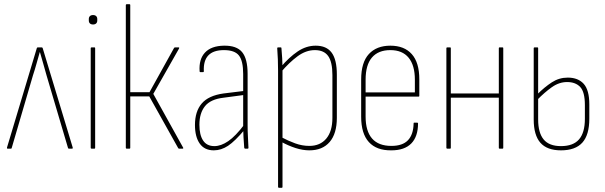

<svg xmlns="http://www.w3.org/2000/svg" viewBox="-20 -703 2860 908"><path d="M16 0Q12 0 13 -5L154 -475Q155 -479 159 -479H177Q181 -479 182 -475L324 -5Q325 0 321 0H307Q303 0 302 -2L200 -347Q192 -374 184.5 -402Q177 -430 169 -456H168Q160 -429 152.5 -401.5Q145 -374 136 -347L35 -2Q34 0 32 0Z M413 0Q409 0 409 -4V-475Q409 -479 413 -479H427Q430 -479 430 -475V-4Q430 0 427 0ZM420 -587Q411 -587 405.5 -592Q400 -597 400 -606V-613Q400 -622 405.5 -627Q411 -632 420 -632Q429 -632 434.5 -627Q440 -622 440 -613V-606Q440 -597 434.5 -592Q429 -587 420 -587Z M846 -5Q847 -3 846.5 -1.5Q846 0 844 0H827Q825 0 823 -2L686 -247H596V-4Q596 0 593 0H579Q575 0 575 -4V-679Q575 -683 579 -683H593Q596 -683 596 -679V-267H687L803 -476Q805 -479 808 -479H824Q827 -479 827.5 -477.5Q828 -476 827 -474L705 -259Z M1139 0Q1136 0 1135 -4Q1133 -30 1131.5 -55Q1130 -80 1130 -99V-104V-353Q1130 -415 1110 -440.5Q1090 -466 1039 -466Q939 -466 944 -366Q944 -362 941 -362H927Q924 -362 924 -366Q920 -423 949.5 -454.5Q979 -486 1039 -487Q1099 -488 1125 -456.5Q1151 -425 1151 -354V-111Q1151 -83 1152.5 -56Q1154 -29 1155 -4Q1155 0 1152 0ZM991 8Q947 8 924.5 -24Q902 -56 902 -112Q902 -176 934 -213.5Q966 -251 1037 -261L1135 -273V-254L1038 -241Q976 -234 949.5 -201Q923 -168 923 -113Q923 -65 940.5 -38.5Q958 -12 994 -12Q1025 -12 1059.5 -35.5Q1094 -59 1137 -116V-90Q1091 -35 1058.5 -13.5Q1026 8 991 8Z M1443 8Q1412 8 1377.5 -3Q1343 -14 1309 -33V-55Q1343 -37 1376 -25Q1409 -13 1443 -13Q1494 -13 1523 -47.5Q1552 -82 1552 -146V-348Q1552 -410 1532 -438Q1512 -466 1469 -466Q1427 -466 1387.5 -437Q1348 -408 1308 -361V-386Q1347 -432 1387.5 -459.5Q1428 -487 1473 -487Q1524 -487 1548.5 -454Q1573 -421 1573 -350V-146Q1573 -71 1539 -31.5Q1505 8 1443 8ZM1299 185Q1295 185 1295 181V-369Q1295 -395 1294 -422.5Q1293 -450 1291 -475Q1291 -479 1295 -479H1308Q1311 -479 1311 -475Q1313 -452 1314.5 -427.5Q1316 -403 1316 -387V-380V181Q1316 185 1313 185Z M1831 8Q1761 9 1724.5 -31Q1688 -71 1688 -151V-327Q1688 -408 1724.5 -447.5Q1761 -487 1826 -487Q1892 -487 1927.5 -447Q1963 -407 1963 -328V-250Q1963 -246 1960 -246H1709V-152Q1709 -83 1739.5 -48Q1770 -13 1831 -13Q1884 -13 1909.5 -40Q1935 -67 1936 -119Q1936 -123 1938 -123H1953Q1956 -123 1957 -120Q1957 -57 1925 -24.5Q1893 8 1831 8ZM1709 -266H1942V-326Q1942 -394 1912.5 -430Q1883 -466 1826 -466Q1769 -466 1739 -431Q1709 -396 1709 -326Z M2342 0Q2339 0 2339 -4V-475Q2339 -479 2342 -479H2357Q2360 -479 2360 -475V-4Q2360 0 2357 0ZM2095 0Q2091 0 2091 -4V-475Q2091 -479 2095 -479H2109Q2112 -479 2112 -475V-4Q2112 0 2109 0ZM2108 -241V-261H2344V-241Z M2633 8Q2567 8 2535.5 -28Q2504 -64 2504 -138V-475Q2504 -479 2508 -479H2522Q2525 -479 2525 -475V-138Q2525 -75 2551 -43.5Q2577 -12 2633 -12Q2691 -12 2718.5 -44Q2746 -76 2746 -141V-206Q2746 -268 2724 -291.5Q2702 -315 2662 -315Q2624 -315 2589.5 -290.5Q2555 -266 2521 -231V-257Q2555 -291 2589.5 -313.5Q2624 -336 2665 -336Q2714 -336 2740.5 -306.5Q2767 -277 2767 -209V-142Q2767 -65 2734 -28.5Q2701 8 2633 8Z"/></svg>

Font: Sofia Sans Condensed Thin
Style: Regular
Weight: 250
Version: Version 4.100